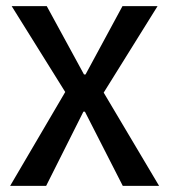

<svg xmlns="http://www.w3.org/2000/svg" viewBox="-20 -604 558 624"><path d="M13 0 192 -305 18 -584H132L253 -362H258L378 -584H492L317 -303L497 0H379L256 -241H251L130 0Z"/></svg>

Font: Ruda SemiBold
Style: Regular
Weight: 600
Designer: Mariela Monsalve and Angelina Sanchez
Foundry: Mariela Monsalve and Angelina Sanchez
Version: Version 2.001